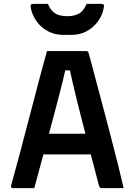

<svg xmlns="http://www.w3.org/2000/svg" viewBox="-20 -965 690 985"><path d="M148 -279H377Q391 -279 405 -279Q419 -279 432 -279L465 -288L478 -230L490 -173H158Q155 -173 152.5 -174.5Q150 -176 148.5 -178.5Q147 -181 147 -184ZM156 0Q129 0 101 0Q73 0 45 0Q42 0 40 -1.5Q38 -3 37 -6Q36 -9 37 -13Q45 -43 57 -86.5Q69 -130 83 -182.5Q97 -235 112 -293Q127 -351 142.5 -409Q158 -467 172 -522Q186 -577 199 -623Q212 -669 221 -703Q272 -703 326.5 -703Q381 -703 423 -703Q427 -703 429 -701.5Q431 -700 432.5 -698Q434 -696 435 -692Q451 -631 469 -565Q487 -499 505.5 -428Q524 -357 544 -281.5Q564 -206 584 -126Q591 -95 599 -64Q607 -33 614 0Q588 0 559 0Q530 0 504 0Q498 0 495 -1.5Q492 -3 490 -7Q488 -11 486 -19Q464 -103 444.5 -178Q425 -253 408 -318.5Q391 -384 377 -440Q363 -496 352.5 -542.5Q342 -589 334 -626L370 -604H285L320 -626Q312 -589 300.5 -543.5Q289 -498 274.5 -442Q260 -386 242 -319Q224 -252 202.5 -172.5Q181 -93 156 0ZM424 -945Q443 -945 462 -945Q481 -945 499 -945Q509 -945 512 -940.5Q515 -936 512 -924Q506 -888 483 -856Q460 -824 425 -805Q390 -786 346 -786H304Q261 -786 225.5 -805Q190 -824 167.5 -856Q145 -888 138 -924Q136 -936 138.5 -940.5Q141 -945 151 -945Q169 -945 188 -945Q207 -945 226 -945Q240 -910 263.5 -896Q287 -882 325 -882Q363 -882 386.5 -896Q410 -910 424 -945Z"/></svg>

Font: Recursive SemiBold
Style: Regular
Weight: 600
Version: Version 1.085